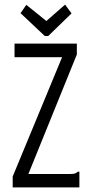

<svg xmlns="http://www.w3.org/2000/svg" viewBox="-20 -812 390 832"><path d="M35 -47 249 -564H43V-623H313V-576L103 -58H280Q297 -58 304 -60Q311 -62 317 -68H324V0H35ZM262 -792 290 -754 189 -656H174L69 -755L94 -791L181 -721Z"/></svg>

Font: Inconsolata ExtraCondensed
Style: Regular
Weight: 400
Width: 2
Monospace: yes
Designer: Raph Levien, Cyreal, Brenton Simpson
Foundry: Raph Levien, Cyreal, Google
Version: Version 3.001; ttfautohint (v1.8.2.53-6de2)